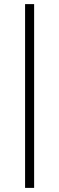

<svg xmlns="http://www.w3.org/2000/svg" viewBox="-20 -732 288 934"><path d="M102 182V-712H146V182Z"/></svg>

Font: Muli ExtraLight
Style: Regular
Weight: 250
Designer: Vernon Adams
Foundry: Vernon Adams
Version: Version 2.100; ttfautohint (v1.8.1.43-b0c9)